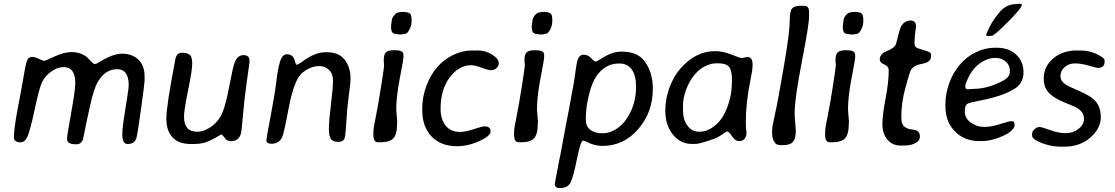

<svg xmlns="http://www.w3.org/2000/svg" viewBox="-20 -750 5760 992"><path d="M369.1 -320.3Q369.1 -403.3 308.6 -403.3Q276.4 -403.3 244.9 -380.4Q213.4 -357.4 198.2 -327.4Q183.1 -297.4 159.7 -187Q136.2 -76.7 122.6 -45.7Q108.9 -14.6 85.9 -14.6Q51.8 -14.6 51.8 -42Q51.8 -84 72.3 -193.4L83.5 -251.5Q92.8 -299.8 101.8 -353.5Q110.8 -407.2 115.5 -424.6Q120.1 -441.9 127 -448.7Q133.8 -455.6 147.5 -455.6Q161.1 -455.6 181.9 -445.6Q202.6 -435.5 208.3 -435.5Q213.9 -435.5 262.2 -458.3Q310.5 -481 350.3 -481Q390.1 -481 420.9 -460.9Q430.2 -455.1 446 -437.3Q461.9 -419.4 469.7 -419.4Q477.5 -418.9 496.1 -430.7Q562.5 -472.7 612.1 -472.7Q661.6 -472.7 694.3 -442.6Q727.1 -412.6 727.1 -352.1V-333.5Q727.1 -320.8 708.7 -187.5Q690.4 -54.2 684.6 -36.1Q674.8 -5.9 639.2 -5.9Q611.8 -5.9 611.8 -56.2Q611.8 -89.4 627 -182.4Q642.1 -275.4 643.6 -292L645 -310.1Q645 -392.6 584.5 -392.6Q523.9 -392.6 484.9 -326.2Q464.4 -291 444.8 -201.4Q425.3 -111.8 423.3 -102.5L419.9 -84.5Q416 -65.9 412.6 -48.3L408.7 -30.3Q399.9 -4.4 373.5 -4.4Q326.2 -4.4 326.2 -31.7Q326.2 -49.8 347.7 -167.2Q369.1 -284.7 369.1 -320.3Z M930.7 -146.5Q930.7 -69.3 999.5 -69.3Q1027.3 -69.3 1060.8 -88.6Q1094.2 -107.9 1117.7 -145.3Q1141.1 -182.6 1162.4 -293.5Q1183.6 -404.3 1191.9 -425.8Q1207 -465.3 1238 -465.3Q1269 -465.3 1269 -437.5V-427.2L1253.4 -315.4Q1241.7 -232.9 1235.1 -152.1Q1228.5 -71.3 1224.1 -57.6Q1212.9 -21 1174.8 -21Q1153.8 -21 1145.5 -32.2Q1127.9 -55.7 1123.5 -55.7Q1122.6 -55.7 1097.2 -40.5Q1071.8 -25.4 1045.7 -15.6Q1019.5 -5.9 978 -5.9H966.3Q903.8 -5.9 871.6 -40Q839.4 -74.2 839.4 -137.9Q839.4 -201.7 886.2 -445.3Q892.6 -477.5 919.9 -477.5Q947.3 -477.5 960.2 -467Q973.1 -456.5 973.1 -421.4Q973.1 -386.2 951.9 -283.9Q930.7 -181.6 930.7 -146.5Z M1791 -332Q1791 -323.7 1782 -255.6Q1772.9 -187.5 1769.8 -125.5Q1766.6 -63.5 1761.5 -40.3Q1756.3 -17.1 1728.3 -17.1Q1700.2 -17.1 1689.7 -32.2Q1679.2 -47.4 1679.2 -85.4Q1679.2 -123.5 1689.9 -211.2Q1700.7 -298.8 1700.7 -333.7Q1700.7 -368.7 1679.9 -388.7Q1659.2 -408.7 1629.2 -408.7Q1599.1 -408.7 1569.3 -392.6Q1539.6 -376.5 1523.4 -352.1Q1493.2 -307.1 1470.2 -184.8Q1447.3 -62.5 1438 -42Q1422.4 -7.3 1382.3 -7.3Q1356.4 -7.3 1356.4 -25.9Q1356.4 -36.1 1378.2 -149.7Q1399.9 -263.2 1407.5 -327.4Q1415 -391.6 1426.5 -430.7Q1438 -469.7 1462.6 -469.7Q1487.3 -469.7 1498 -449.7Q1500.5 -445.3 1504.6 -430.4Q1508.8 -415.5 1513.2 -415.5Q1520 -415.5 1542.5 -432.1Q1607.4 -480 1659.7 -480H1671.9Q1730 -480 1760.5 -441.9Q1791 -403.8 1791 -344.7Z M2106.4 -639.2Q2106.4 -612.8 2088.9 -586.4Q2080.6 -574.2 2067.4 -574.2L2054.2 -571.8H2044.9L2035.6 -572.8L2024.9 -574.7Q2000.5 -574.7 2000.5 -608.9V-616.7L2001.5 -626.5L2003.4 -638.2Q2003.4 -655.8 2016.4 -671.1Q2029.3 -686.5 2043.5 -686.5Q2046.4 -687.5 2048.3 -687.5L2055.2 -688.5H2060.5Q2104.5 -688.5 2104.5 -665.5Q2105.5 -661.6 2105.5 -660.2L2106.4 -652.8ZM1943.8 -15.1H1932.1Q1909.2 -15.1 1909.2 -53.2V-69.8Q1909.2 -89.8 1921.9 -147.5Q1933.6 -205.1 1949.2 -304.7Q1964.4 -401.4 1964.4 -409.7L1963.9 -420.9L1962.9 -430.7V-440.9Q1962.9 -469.2 1974.4 -480Q1985.8 -490.7 2018.6 -490.7L2023.9 -490.2Q2064.5 -490.2 2064.5 -466.3V-455.1Q2064.5 -442.4 2045.9 -346.9Q2027.3 -251.5 2027.3 -184.6L2032.2 -122.6L2031.2 -104Q2031.2 -59.6 2014.2 -37.4Q1997.1 -15.1 1943.8 -15.1Z M2161.6 -181.6V-192.4Q2161.6 -248.5 2183.1 -306.6Q2225.1 -418.9 2319.8 -465.3Q2369.1 -489.3 2418 -489.3L2428.2 -488.8L2448.7 -489.3Q2488.8 -489.3 2522.9 -467.8Q2557.1 -446.3 2557.1 -423.3Q2557.1 -409.2 2545.2 -398.2Q2533.2 -387.2 2517.6 -387.2Q2502 -387.2 2469 -400.1Q2436 -413.1 2410.2 -413.1Q2384.3 -413.1 2354.5 -396.7Q2324.7 -380.4 2300.3 -345.7Q2256.3 -282.7 2256.3 -187.5Q2256.3 -133.8 2282.5 -101.1Q2308.6 -68.4 2356.4 -68.4Q2384.8 -68.4 2428 -82.8Q2471.2 -97.2 2484.9 -97.2Q2514.6 -97.2 2514.6 -69.3Q2514.6 -47.9 2456.8 -21.2Q2398.9 5.4 2340.8 5.4Q2257.8 5.4 2209.7 -44.7Q2161.6 -94.7 2161.6 -181.6Z M2833.5 -639.2Q2833.5 -612.8 2815.9 -586.4Q2807.6 -574.2 2794.4 -574.2L2781.2 -571.8H2772L2762.7 -572.8L2752 -574.7Q2727.5 -574.7 2727.5 -608.9V-616.7L2728.5 -626.5L2730.5 -638.2Q2730.5 -655.8 2743.4 -671.1Q2756.3 -686.5 2770.5 -686.5Q2773.4 -687.5 2775.4 -687.5L2782.2 -688.5H2787.6Q2831.5 -688.5 2831.5 -665.5Q2832.5 -661.6 2832.5 -660.2L2833.5 -652.8ZM2670.9 -15.1H2659.2Q2636.2 -15.1 2636.2 -53.2V-69.8Q2636.2 -89.8 2648.9 -147.5Q2660.6 -205.1 2676.3 -304.7Q2691.4 -401.4 2691.4 -409.7L2690.9 -420.9L2689.9 -430.7V-440.9Q2689.9 -469.2 2701.4 -480Q2712.9 -490.7 2745.6 -490.7L2751 -490.2Q2791.5 -490.2 2791.5 -466.3V-455.1Q2791.5 -442.4 2772.9 -346.9Q2754.4 -251.5 2754.4 -184.6L2759.3 -122.6L2758.3 -104Q2758.3 -59.6 2741.2 -37.4Q2724.1 -15.1 2670.9 -15.1Z M3006.8 -131.3Q3006.8 -96.2 3030.5 -78.9Q3054.2 -61.5 3090.3 -61.5H3095.7Q3127 -61.5 3159.4 -80.6Q3191.9 -99.6 3214.4 -131.8Q3266.1 -205.1 3266.1 -299.8V-305.2Q3266.1 -360.8 3243.7 -391.4Q3221.2 -421.9 3181.6 -421.9H3176.8Q3140.1 -421.9 3109.4 -403.3Q3050.3 -367.2 3026.4 -272.9Q3008.8 -202.6 3008.8 -177.2L3006.8 -151.9ZM3353 -291.5Q3353 -170.4 3277.8 -83.3Q3202.6 3.9 3092.8 3.9Q3051.8 3.9 3013.2 -16.1Q2999 -23.4 2992.2 -23.4Q2980 -23.4 2960.9 71.5Q2941.9 166.5 2927.2 194.1Q2912.6 221.7 2872.6 221.7Q2846.2 221.7 2846.2 199.7Q2846.2 196.3 2869.6 76.7L2874.5 53.7Q2884.3 0.5 2893.6 -48.8L2897.9 -71.8Q2899.4 -81.5 2904.1 -104.7Q2908.7 -127.9 2917.5 -173.8L2923.8 -208.5Q2924.3 -211.9 2928.2 -232.2Q2932.1 -252.4 2934.8 -268.1Q2937.5 -283.7 2942.1 -307.6Q2946.8 -331.5 2952.1 -372.1Q2957.5 -412.6 2961.9 -432.1Q2970.2 -467.3 2995.6 -467.3Q3017.6 -467.3 3034.2 -449.7Q3050.8 -432.1 3056.6 -432.1Q3062.5 -431.6 3082 -444.3Q3141.6 -483.4 3190.4 -483.4Q3272 -483.4 3308.6 -436Q3353 -377.9 3353 -291.5Z M3508.8 -206.5V-181.2Q3508.8 -132.3 3531.7 -101.1Q3554.7 -69.8 3589.4 -69.8H3599.1Q3599.6 -69.8 3600.6 -69.8Q3625 -69.8 3655.3 -87.9Q3717.3 -124.5 3745.6 -219.7Q3760.3 -268.6 3760.3 -303.7L3761.2 -314L3761.7 -333.5V-338.4Q3761.7 -388.7 3745.8 -405.8Q3730 -422.9 3689.9 -422.9H3679.7L3674.8 -422.4Q3653.8 -422.4 3623.5 -408.2Q3593.3 -394 3566.9 -361.8Q3540.5 -329.6 3524.7 -286.1Q3508.8 -242.7 3508.8 -206.5ZM3868.2 -419.4V-411.1Q3868.2 -389.2 3858.4 -342.3Q3833.5 -220.7 3833.5 -125Q3833.5 -123 3833.5 -121.1L3834 -106.4V-93.3L3836.9 -62.5Q3836.9 -47.9 3827.9 -34.4Q3818.8 -21 3798.6 -21Q3778.3 -21 3762.2 -46.1Q3746.1 -71.3 3735.8 -71.3Q3733.9 -71.3 3710.9 -55.2Q3688 -39.1 3665.5 -31.2Q3593.3 -6.3 3573.2 -6.3H3555.2Q3494.6 -6.3 3456.1 -55.7Q3417.5 -105 3417.5 -175.3V-184.6Q3418 -238.3 3438.5 -295.9Q3459 -353.5 3494.6 -394.5Q3573.2 -485.8 3674.3 -485.8H3675.3Q3714.8 -485.8 3760 -467.8Q3805.2 -449.7 3812.5 -449.7L3840.3 -455.6Q3868.2 -455.6 3868.2 -419.4Z M4118.2 -720.2H4134.8Q4160.2 -720.2 4160.2 -688V-664.6Q4160.2 -622.6 4123 -431.6Q4085.9 -240.7 4085.9 -170.4V-157.2Q4086.9 -144.5 4086.9 -137.7L4091.8 -75.7Q4091.8 -34.2 4076.9 -17.1Q4062 0 4024.9 0H4016.6Q3994.1 0 3985.4 -10.3Q3969.2 -29.3 3969.2 -62V-78.1Q3969.2 -94.7 3984.1 -160.4Q3999 -226.1 4029.5 -404.3Q4060.1 -582.5 4060.1 -637.7Q4060.1 -692.9 4072.5 -706.5Q4085 -720.2 4118.2 -720.2Z M4440.4 -639.2Q4440.4 -612.8 4422.9 -586.4Q4414.6 -574.2 4401.4 -574.2L4388.2 -571.8H4378.9L4369.6 -572.8L4358.9 -574.7Q4334.5 -574.7 4334.5 -608.9V-616.7L4335.4 -626.5L4337.4 -638.2Q4337.4 -655.8 4350.3 -671.1Q4363.3 -686.5 4377.4 -686.5Q4380.4 -687.5 4382.3 -687.5L4389.2 -688.5H4394.5Q4438.5 -688.5 4438.5 -665.5Q4439.5 -661.6 4439.5 -660.2L4440.4 -652.8ZM4277.8 -15.1H4266.1Q4243.2 -15.1 4243.2 -53.2V-69.8Q4243.2 -89.8 4255.9 -147.5Q4267.6 -205.1 4283.2 -304.7Q4298.3 -401.4 4298.3 -409.7L4297.9 -420.9L4296.9 -430.7V-440.9Q4296.9 -469.2 4308.3 -480Q4319.8 -490.7 4352.5 -490.7L4357.9 -490.2Q4398.4 -490.2 4398.4 -466.3V-455.1Q4398.4 -442.4 4379.9 -346.9Q4361.3 -251.5 4361.3 -184.6L4366.2 -122.6L4365.2 -104Q4365.2 -59.6 4348.1 -37.4Q4331.1 -15.1 4277.8 -15.1Z M4790 -470.2V-456.1Q4790 -428.7 4744.1 -420.4Q4698.2 -412.1 4685.1 -385.7Q4679.2 -374 4658 -296.6Q4636.7 -219.2 4636.7 -144Q4636.7 -109.9 4650.9 -97.2Q4665 -84.5 4686.8 -81.8Q4708.5 -79.1 4714.8 -76.2Q4732.9 -67.4 4732.9 -46.6Q4732.9 -25.9 4717.8 -15.6Q4692.4 2 4651.9 2H4633.8Q4589.8 2 4564.5 -29.1Q4539.1 -60.1 4539.1 -107.7Q4539.1 -155.3 4555.4 -241.2Q4571.8 -327.1 4571.8 -385.3Q4571.8 -407.7 4548.6 -417Q4525.4 -426.3 4525.4 -441.9Q4525.4 -469.7 4557.6 -483.9Q4599.1 -502 4606.4 -515.6Q4609.9 -522 4620.4 -565.2Q4630.9 -608.4 4639.2 -619.6Q4656.7 -644 4684.8 -644Q4712.9 -644 4712.9 -612.8L4711.4 -603.5L4708 -574.7Q4705.1 -546.9 4705.1 -528.8Q4705.1 -510.7 4713.6 -505.1Q4722.2 -499.5 4756.1 -490Q4790 -480.5 4790 -470.2Z M4967.8 -306.6V-301.3Q4967.8 -289.1 4979.5 -289.1H4991.2L4994.6 -289.6L5006.8 -290.5Q5010.3 -291 5013.2 -291Q5079.1 -291 5156.2 -329.6Q5197.3 -350.1 5197.3 -376.5V-388.7Q5197.3 -413.1 5176.3 -431.9Q5155.3 -450.7 5124.5 -450.7H5121.6Q5072.3 -450.7 5024.9 -408.2Q5002.9 -388.2 4985.4 -353.3Q4967.8 -318.4 4967.8 -306.6ZM5086.9 -564Q5075.2 -564 5075.2 -569.6Q5075.2 -575.2 5094.7 -614Q5114.3 -652.8 5147.9 -690.9Q5181.6 -729 5231.4 -729L5244.1 -730.5H5251Q5258.8 -730.5 5258.8 -726.6V-722.7Q5258.8 -708 5187.5 -636.7Q5116.2 -565.4 5106 -565.4L5091.8 -564ZM5049.8 -21H5039.6Q4963.9 -21 4914.3 -70.6Q4864.7 -120.1 4864.7 -202.1V-212.4Q4864.7 -263.7 4883.1 -317.1Q4901.4 -370.6 4937.7 -414.1Q4974.1 -457.5 5022.5 -480.5Q5070.8 -503.4 5119.6 -503.4H5130.4Q5191.9 -503.4 5230 -468Q5268.1 -432.6 5268.1 -377Q5268.1 -320.3 5223.1 -292Q5160.6 -252.4 5039.6 -229.5Q4994.6 -221.2 4979.7 -214.4Q4964.8 -207.5 4964.8 -173.1Q4964.8 -138.7 4996.1 -116.5Q5027.3 -94.2 5064.5 -94.2Q5101.6 -94.2 5147.5 -109.1Q5193.4 -124 5206.1 -124Q5222.2 -124 5222.2 -106Q5222.2 -75.2 5163.1 -48.1Q5104 -21 5049.8 -21Z M5566.9 -488.8Q5619.1 -488.8 5668.5 -458.5Q5687 -447.3 5687 -439.5V-431.2Q5687 -399.4 5654.3 -399.4Q5643.1 -399.4 5604.7 -410.9Q5566.4 -422.4 5534.2 -422.4Q5502 -422.4 5480.5 -403.1Q5459 -383.8 5459 -357.4Q5459 -331.1 5486.3 -313Q5498.5 -304.7 5554 -280.8Q5609.4 -256.8 5632.8 -234.9Q5667.5 -202.1 5667.5 -144.5Q5667.5 -86.9 5613.8 -39.6Q5560.1 7.8 5479.5 7.8H5456.1Q5412.6 7.8 5362.5 -11Q5312.5 -29.8 5312.5 -49.8V-58.6Q5312.5 -71.3 5325.2 -82.5Q5337.9 -93.8 5350.1 -93.8Q5362.3 -93.8 5405.8 -77.9Q5449.2 -62 5485.8 -62Q5522.5 -62 5551.5 -83.5Q5580.6 -105 5580.6 -136.5Q5580.6 -168 5550.8 -188.5Q5535.6 -198.7 5481.2 -220.2Q5426.8 -241.7 5399.7 -269.8Q5372.6 -297.9 5372.6 -344.7Q5372.6 -406.2 5421.4 -447.8Q5470.2 -489.3 5543.9 -489.3L5555.2 -488.8Z"/></svg>

Font: Averia Sans Libre
Style: Italic
Weight: 400
Italic angle: -7.90001°
Version: Version 1.002